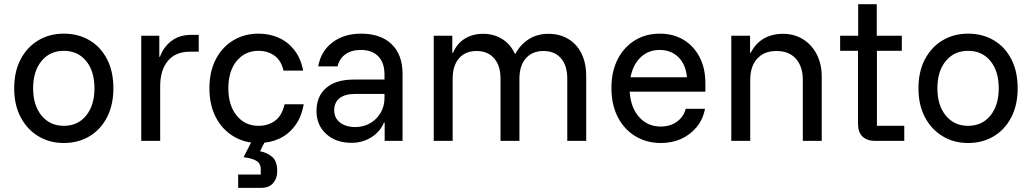

<svg xmlns="http://www.w3.org/2000/svg" viewBox="-20 -670 4907 913"><path d="M283.3 10Q215.8 10 162.5 -22.1Q109.2 -54.2 78.3 -112.5Q47.5 -170.8 47.5 -250Q47.5 -330 78.3 -388.3Q109.2 -446.7 162.5 -478.3Q215.8 -510 283.3 -510Q352.5 -510 405.8 -478.3Q459.2 -446.7 489.2 -388.3Q519.2 -330 519.2 -250Q519.2 -170.8 488.8 -112.1Q458.3 -53.3 405 -21.7Q351.7 10 283.3 10ZM283.3 -71.7Q350 -71.7 389.6 -120.4Q429.2 -169.2 429.2 -250Q429.2 -331.7 389.6 -380Q350 -428.3 283.3 -428.3Q217.5 -428.3 177.5 -380Q137.5 -331.7 137.5 -250Q137.5 -169.2 177.5 -120.4Q217.5 -71.7 283.3 -71.7Z M651.7 0V-500H737.5V-400H740.8Q757.5 -446.7 795.4 -475.4Q833.3 -504.2 888.3 -504.2H925V-424.2H883.3Q814.2 -424.2 777.9 -380Q741.7 -335.8 741.7 -260.8V0Z M1209.2 10Q1142.5 10 1089.6 -22.1Q1036.7 -54.2 1006.2 -112.5Q975.8 -170.8 975.8 -250Q975.8 -330 1006.2 -388.3Q1036.7 -446.7 1089.6 -478.3Q1142.5 -510 1209.2 -510Q1261.7 -510 1305.4 -490.4Q1349.2 -470.8 1379.6 -432.1Q1410 -393.3 1421.7 -334.2H1328.3Q1316.7 -383.3 1284.6 -405.8Q1252.5 -428.3 1209.2 -428.3Q1145 -428.3 1105.4 -380Q1065.8 -331.7 1065.8 -250Q1065.8 -169.2 1105.4 -120.4Q1145 -71.7 1209.2 -71.7Q1255 -71.7 1287.9 -95.8Q1320.8 -120 1333.3 -174.2H1424.2Q1413.3 -112.5 1382.5 -71.7Q1351.7 -30.8 1307.5 -10.4Q1263.3 10 1209.2 10ZM1112.5 223.3V160H1220V136.7Q1220 105.8 1197.5 93.8Q1175 81.7 1138.3 77.5L1190.8 -25H1254.2L1216.7 49.2Q1250.8 55.8 1274.6 76.2Q1298.3 96.7 1298.3 145Q1298.3 178.3 1278.8 200.8Q1259.2 223.3 1221.7 223.3Z M1651.7 9.2Q1577.5 9.2 1531.2 -32.9Q1485 -75 1485 -141.7Q1485 -212.5 1531.2 -252.1Q1577.5 -291.7 1662.5 -291.7H1808.3V-316.7Q1808.3 -371.7 1778.8 -402.1Q1749.2 -432.5 1695.8 -432.5Q1651.7 -432.5 1622.9 -412.1Q1594.2 -391.7 1585 -354.2H1493.3Q1505.8 -426.7 1560.8 -468.3Q1615.8 -510 1697.5 -510Q1790 -510 1842.1 -460Q1894.2 -410 1894.2 -319.2V0H1809.2V-86.7H1805.8Q1786.7 -42.5 1745 -16.7Q1703.3 9.2 1651.7 9.2ZM1670 -65.8Q1709.2 -65.8 1740.4 -84.2Q1771.7 -102.5 1790 -133.8Q1808.3 -165 1808.3 -203.3V-223.3H1668.3Q1620 -223.3 1594.6 -202.9Q1569.2 -182.5 1569.2 -145.8Q1569.2 -109.2 1596.7 -87.5Q1624.2 -65.8 1670 -65.8Z M2042.5 0V-500H2130.8V-419.2H2134.2Q2153.3 -463.3 2190.4 -486.2Q2227.5 -509.2 2277.5 -509.2Q2328.3 -509.2 2367.9 -484.6Q2407.5 -460 2428.3 -414.2H2430.8Q2455.8 -460 2495.8 -484.6Q2535.8 -509.2 2588.3 -509.2Q2641.7 -509.2 2682.5 -484.6Q2723.3 -460 2745.4 -415Q2767.5 -370 2767.5 -309.2V0H2677.5V-295.8Q2677.5 -358.3 2647.5 -392.9Q2617.5 -427.5 2564.2 -427.5Q2511.7 -427.5 2480.8 -392.9Q2450 -358.3 2450 -295.8V0H2360V-295.8Q2360 -358.3 2329.6 -392.9Q2299.2 -427.5 2245.8 -427.5Q2193.3 -427.5 2162.9 -392.9Q2132.5 -358.3 2132.5 -295.8V0Z M3122.5 10Q3055 10 3001.7 -22.1Q2948.3 -54.2 2917.9 -112.9Q2887.5 -171.7 2887.5 -251.7Q2887.5 -330.8 2917.5 -388.8Q2947.5 -446.7 2999.2 -478.3Q3050.8 -510 3117.5 -510Q3180 -510 3228.8 -481.7Q3277.5 -453.3 3305.8 -400Q3334.2 -346.7 3334.2 -274.2V-234.2H2974.2Q2979.2 -158.3 3019.2 -113.3Q3059.2 -68.3 3121.7 -68.3Q3166.7 -68.3 3198.3 -90.8Q3230 -113.3 3240.8 -152.5H3332.5Q3322.5 -101.7 3292.5 -65.4Q3262.5 -29.2 3219.2 -9.6Q3175.8 10 3122.5 10ZM2978.3 -302.5H3246.7Q3240.8 -364.2 3205.8 -398.3Q3170.8 -432.5 3116.7 -432.5Q3063.3 -432.5 3026.7 -397.9Q2990 -363.3 2978.3 -302.5Z M3457.5 0V-500H3546.7V-419.2H3550Q3571.7 -462.5 3610.8 -485.8Q3650 -509.2 3703.3 -509.2Q3757.5 -509.2 3799.2 -482.9Q3840.8 -456.7 3864.2 -410.8Q3887.5 -365 3887.5 -305.8V0H3797.5V-290Q3797.5 -354.2 3764.6 -390.8Q3731.7 -427.5 3672.5 -427.5Q3613.3 -427.5 3580.4 -390.8Q3547.5 -354.2 3547.5 -290V0Z M4141.7 0Q4103.3 0 4081.7 -20.4Q4060 -40.8 4060 -81.7V-428.3H3975V-500H4060.8V-650H4149.2V-500H4268.3V-428.3H4150V-71.7H4280V0Z M4583.3 10Q4515.8 10 4462.5 -22.1Q4409.2 -54.2 4378.3 -112.5Q4347.5 -170.8 4347.5 -250Q4347.5 -330 4378.3 -388.3Q4409.2 -446.7 4462.5 -478.3Q4515.8 -510 4583.3 -510Q4652.5 -510 4705.8 -478.3Q4759.2 -446.7 4789.2 -388.3Q4819.2 -330 4819.2 -250Q4819.2 -170.8 4788.8 -112.1Q4758.3 -53.3 4705 -21.7Q4651.7 10 4583.3 10ZM4583.3 -71.7Q4650 -71.7 4689.6 -120.4Q4729.2 -169.2 4729.2 -250Q4729.2 -331.7 4689.6 -380Q4650 -428.3 4583.3 -428.3Q4517.5 -428.3 4477.5 -380Q4437.5 -331.7 4437.5 -250Q4437.5 -169.2 4477.5 -120.4Q4517.5 -71.7 4583.3 -71.7Z"/></svg>

Font: Funnel Sans
Style: Regular
Weight: 400
Designer: NORD ID, Kristian Moeller
Foundry: Dicotype
Version: Version 1.000